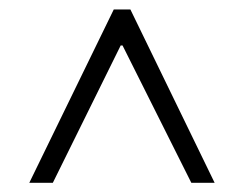

<svg xmlns="http://www.w3.org/2000/svg" viewBox="-20 -724 528 416"><path d="M43.5 -328 226.5 -703.5H262.5L445 -328H394.5L245.5 -625.5H241.5L94.5 -328Z"/></svg>

Font: Libre Caslon Text Medium
Style: Regular
Weight: 500
Designer: Pablo Impallari, Rodrigo Fuenzalida, Katja Schimmel
Foundry: Pablo Impallari, Rodrigo Fuenzalida
Version: Version 2.000